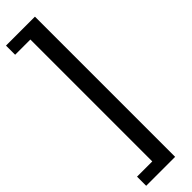

<svg xmlns="http://www.w3.org/2000/svg" viewBox="-315 -725 891 891"><g transform="rotate(-45 130.0 -280.0)"><path d="M0 180V120H100V-680H0V-740H190V180Z"/></g></svg>

Font: Cuprum
Style: Regular
Weight: 400
Designer: Jovanny Lemonad
Foundry: Jovanny Lemonad
Version: Version 3.000